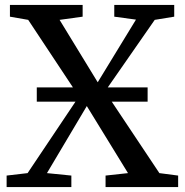

<svg xmlns="http://www.w3.org/2000/svg" viewBox="-20 -763 754 783"><path d="M92.5 -57 302 -369.5 95 -682 20.5 -695V-743H317V-695L223 -682L378.5 -427.5L534.5 -683L446 -695V-743H690.5V-695L611 -682L408 -390L630 -57L706.5 -47V0H410.5V-47L502 -57L334 -330.5L171.5 -57L271 -47V0H7V-47ZM582 -406.5V-348.5H130V-406.5Z"/></svg>

Font: Merriweather 28pt
Style: Regular
Weight: 400
Version: Version 2.100